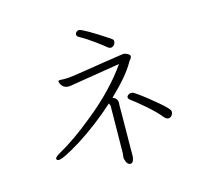

<svg xmlns="http://www.w3.org/2000/svg" viewBox="-112 -887 1224 1088"><g transform="rotate(-15 500.0 -343.0)"><path d="M438 -747Q467 -741 594 -657Q610 -646 612 -643Q614 -640 614 -637V-632Q614 -621 605.5 -612Q597 -603 587 -603Q577 -603 566.5 -612.5Q556 -622 511 -655Q466 -688 427 -709Q415 -716 415 -725Q415 -734 422 -740.5Q429 -747 438 -747ZM549 -232 547 -16V20Q547 33 541.5 47Q536 61 524.5 61Q513 61 506.5 52Q500 43 497.5 33Q495 23 494 21V19L497 -9L499 -186L500 -285Q500 -289 494 -301Q388 -205 270 -130Q164 -65 138 -65Q131 -65 127.5 -68.5Q124 -72 124 -75Q124 -85 154 -102Q248 -154 364 -249Q517 -372 607 -502L306 -453H298Q268 -453 255 -480Q250 -490 250 -495.5Q250 -501 261 -501H265Q271 -500 280 -500H296Q321 -500 418.5 -516Q516 -532 645 -551H646Q654 -551 668.5 -544Q683 -537 683 -528Q683 -519 676.5 -512Q670 -505 665 -496Q626 -426 522 -327Q539 -319 542 -314Q550 -303 550 -291L549 -271ZM775 -145Q747 -181 693 -227.5Q639 -274 622 -285.5Q605 -297 605 -305.5Q605 -314 613.5 -320Q622 -326 629 -326Q636 -326 640.5 -324.5Q645 -323 664 -310Q710 -278 768 -228.5Q826 -179 826 -167V-162Q826 -151 818 -141.5Q810 -132 798.5 -132Q787 -132 775 -145Z"/></g></svg>

Font: LXGW WenKai Light
Style: Regular
Weight: 300
Designer: LXGW / Fontworks Inc.
Foundry: LXGW / Fontworks Inc.
Version: Version 1.501; October 10, 2024